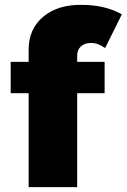

<svg xmlns="http://www.w3.org/2000/svg" viewBox="-20 -771 522 791"><path d="M24 -387V-516H98V-566Q98 -652 158 -702Q218 -752 315 -751Q413 -751 482 -712L413 -573Q384 -594 355 -594Q329 -594 313.5 -580Q298 -566 298 -542V-516H411V-387H298V0H98V-387Z"/></svg>

Font: Trueno
Style: ExBd
Weight: 800
Designer: Julieta Ulanovsky
Foundry: Julieta Ulanovsky
Version: Version 3.001b